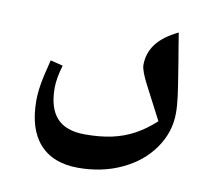

<svg xmlns="http://www.w3.org/2000/svg" viewBox="-64 -342 732 665"><g transform="rotate(10 302.0 -9.0)"><path d="M251 252Q162 252 115 199.5Q68 147 68 47Q68 30 70.5 8.5Q73 -13 79 -40Q85 -67 93 -98L137 -87Q123 -40 123 -7Q123 64 155 99Q187 134 254 134Q307 134 348.5 125Q390 116 426 96.5Q462 77 497 45Q463 -21 437.5 -69.5Q412 -118 412 -138Q412 -180 436.5 -212.5Q461 -245 513 -270Q516 -250 520.5 -223.5Q525 -197 529.5 -170Q534 -143 537 -123Q543 -87 547.5 -53.5Q552 -20 552 7Q552 74 512 131Q472 188 403 220Q369 236 330.5 244Q292 252 251 252Z"/></g></svg>

Font: Noto Naskh Arabic
Style: Regular
Weight: 400
Designer: Monotype Design Team, David Williams, Mohamad Dakak and Nizar Qandah
Foundry: Monotype Imaging Inc.
Version: Version 2.013